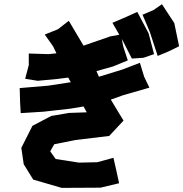

<svg xmlns="http://www.w3.org/2000/svg" viewBox="-20 -871 886 928"><path d="M668.9 -799.8 704.1 -716.8 742.2 -600.6 793.9 -622.1 845.7 -647.5 822.3 -759.8 762.7 -850.6 721.7 -822.3ZM523.4 -760.7 556.6 -703.1 513.7 -695.3 383.8 -650.4 312.5 -770.5 259.8 -729.5 196.3 -704.1 236.3 -647.5 252.9 -613.3 214.8 -609.4 119.1 -612.3V-556.6L101.6 -490.2L162.1 -480.5L256.8 -489.3L309.6 -496.1L322.3 -473.6L213.9 -457L75.2 -445.3L77.1 -377.9L80.1 -324.2L189.5 -331.1L319.3 -345.7L383.8 -356.4L399.4 -328.1L313.5 -325.2L227.5 -310.5L136.7 -262.7L83 -156.2L94.7 -77.1L140.6 -2.9L278.3 37.1L465.8 36.1L555.7 14.6L542 -47.9L528.3 -108.4L450.2 -86.9L361.3 -85L249 -102.5L222.7 -139.6L242.2 -173.8L344.7 -194.3L507.8 -213.9L577.1 -288.1L547.9 -335.9L515.6 -389.6L576.2 -411.1L702.1 -447.3L676.8 -500L656.2 -567.4L569.3 -534.2L458 -500L446.3 -527.3L526.4 -549.8L597.7 -579.1L576.2 -644.5L568.4 -682.6L578.1 -665L617.2 -587.9L673.8 -591.8L724.6 -609.4L698.2 -710L643.6 -813.5L589.8 -789.1Z"/></svg>

Font: MaokenAssortedSans-TC
Style: Regular
Weight: 500
Version: Version 0.83